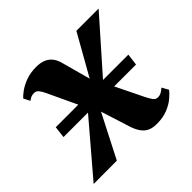

<svg xmlns="http://www.w3.org/2000/svg" viewBox="-176 -692 849 849"><g transform="rotate(-45 248.0 -268.0)"><path d="M351 10.5Q328 10.5 311.2 3.8Q294.5 -3 282 -18.5Q269.5 -34 260 -60L197.5 -257L236.5 -245L111 0L-34.5 0.5L215 -292L202 -218L101 -433Q93.5 -449.5 84.8 -460Q76 -470.5 64 -470.5Q52 -470.5 44 -467Q36 -463.5 28 -457L12.5 -487Q20.5 -496.5 39.2 -510.2Q58 -524 86.5 -534.8Q115 -545.5 152 -545.5Q177 -545.5 195.5 -538.2Q214 -531 226.5 -516Q239 -501 245.5 -477L295 -295.5L259.5 -300.5L390.5 -532.5H529.5L279 -249L293.5 -325L396.5 -114Q406.5 -94 415.2 -81.5Q424 -69 437.5 -69Q446.5 -69 455.5 -72.8Q464.5 -76.5 479 -89L496 -58Q486 -45 467 -29Q448 -13 419.2 -1.2Q390.5 10.5 351 10.5ZM18 -240.5 24.5 -295.5H478.5L471.5 -240.5Z"/></g></svg>

Font: Merriweather 72pt ExtraBold
Style: Italic
Weight: 800
Italic angle: -7.8°
Version: Version 2.101